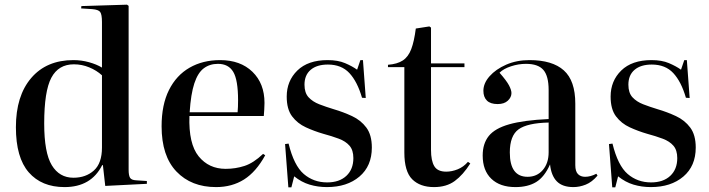

<svg xmlns="http://www.w3.org/2000/svg" viewBox="-20 -786 3033 821"><path d="M256 14Q158 14 103 -49Q48 -112 48 -242Q48 -376 113.5 -452.5Q179 -529 294 -529Q328 -529 360.5 -520Q393 -511 416 -497V-692Q416 -724 408.5 -734.5Q401 -745 374 -747L327 -750L328 -760L523 -766L530 -761V-60Q530 -36 536 -26Q542 -16 562 -15L608 -12V0L430 9L420 -80H417Q370 14 256 14ZM294 -26Q347 -26 381.5 -57Q416 -88 416 -155V-464Q393 -485 361.5 -498Q330 -511 296 -511Q230 -511 199.5 -453.5Q169 -396 169 -258Q169 -133 201.5 -79.5Q234 -26 294 -26Z M904 14Q798 14 734.5 -52.5Q671 -119 671 -246Q671 -338 702.5 -401Q734 -464 790.5 -496.5Q847 -529 921 -529Q1008 -529 1059.5 -479Q1111 -429 1111 -346Q1111 -331 1110 -318Q1109 -305 1108 -290H790Q786 -171 829.5 -117.5Q873 -64 945 -64Q987 -64 1025.5 -76.5Q1064 -89 1105 -128L1114 -122Q1075 -51 1023.5 -18.5Q972 14 904 14ZM791 -306H996Q997 -317 997.5 -329.5Q998 -342 998 -357Q998 -444 977.5 -478.5Q957 -513 912 -513Q877 -513 851.5 -494Q826 -475 811 -429.5Q796 -384 791 -306Z M1213 15 1199 -170 1214 -172Q1237 -78 1279 -42Q1321 -6 1379 -6Q1431 -6 1461 -34Q1491 -62 1491 -110Q1491 -144 1474.5 -163Q1458 -182 1428.5 -193Q1399 -204 1362 -214Q1324 -225 1288 -241.5Q1252 -258 1229 -288.5Q1206 -319 1206 -373Q1206 -440 1251.5 -484.5Q1297 -529 1381 -529Q1425 -529 1455.5 -516Q1486 -503 1507 -488L1521 -529H1532L1544 -367L1528 -368Q1508 -437 1474 -473.5Q1440 -510 1382 -510Q1335 -510 1308.5 -487.5Q1282 -465 1282 -424Q1282 -389 1299.5 -370Q1317 -351 1345.5 -340Q1374 -329 1407 -319Q1448 -307 1485.5 -289.5Q1523 -272 1546.5 -240.5Q1570 -209 1570 -155Q1570 -76 1517 -31Q1464 14 1378 14Q1339 14 1304 3.5Q1269 -7 1238 -32L1226 15Z M1836 14Q1776 14 1742.5 -19.5Q1709 -53 1709 -134V-499H1639V-509Q1679 -512 1702.5 -527.5Q1726 -543 1738.5 -576Q1751 -609 1758 -664L1816 -673L1823 -668V-515H1966V-499H1823V-145Q1823 -99 1837 -75.5Q1851 -52 1888 -52Q1912 -52 1937 -62Q1962 -72 1981 -94L1991 -87Q1960 -38 1924.5 -12Q1889 14 1836 14Z M2184 14Q2118 14 2081 -21.5Q2044 -57 2044 -121Q2044 -172 2070 -204.5Q2096 -237 2157.5 -254.5Q2219 -272 2326 -277V-401Q2326 -461 2303.5 -487Q2281 -513 2229 -513Q2197 -513 2165 -502.5Q2133 -492 2116 -475Q2146 -441 2156.5 -421Q2167 -401 2167 -388Q2167 -370 2151.5 -355.5Q2136 -341 2108 -341Q2077 -341 2062 -356Q2047 -371 2047 -398Q2047 -430 2073.5 -460Q2100 -490 2144.5 -509.5Q2189 -529 2244 -529Q2342 -529 2391 -485Q2440 -441 2440 -343V-80Q2440 -53 2451.5 -41.5Q2463 -30 2482 -30Q2505 -30 2530 -43L2535 -35Q2511 -7 2484.5 3.5Q2458 14 2432 14Q2385 14 2361 -10.5Q2337 -35 2332 -83Q2308 -29 2272.5 -7.5Q2237 14 2184 14ZM2236 -30Q2276 -30 2301 -59Q2326 -88 2326 -135V-262Q2235 -260 2197.5 -233Q2160 -206 2160 -134Q2160 -30 2236 -30Z M2598 15 2584 -170 2599 -172Q2622 -78 2664 -42Q2706 -6 2764 -6Q2816 -6 2846 -34Q2876 -62 2876 -110Q2876 -144 2859.5 -163Q2843 -182 2813.5 -193Q2784 -204 2747 -214Q2709 -225 2673 -241.5Q2637 -258 2614 -288.5Q2591 -319 2591 -373Q2591 -440 2636.5 -484.5Q2682 -529 2766 -529Q2810 -529 2840.5 -516Q2871 -503 2892 -488L2906 -529H2917L2929 -367L2913 -368Q2893 -437 2859 -473.5Q2825 -510 2767 -510Q2720 -510 2693.5 -487.5Q2667 -465 2667 -424Q2667 -389 2684.5 -370Q2702 -351 2730.5 -340Q2759 -329 2792 -319Q2833 -307 2870.5 -289.5Q2908 -272 2931.5 -240.5Q2955 -209 2955 -155Q2955 -76 2902 -31Q2849 14 2763 14Q2724 14 2689 3.5Q2654 -7 2623 -32L2611 15Z"/></svg>

Font: Literata 72pt Medium
Style: Regular
Weight: 500
Designer: Latin by Veronika Burian and Jose Scaglione. Greek by Irene Vlachou. Cyrillic by Vera Evstafieva.
Foundry: TypeTogether
Version: Version 3.002